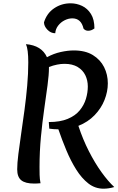

<svg xmlns="http://www.w3.org/2000/svg" viewBox="-20 -1093 715 1161"><path d="M84 -69Q84 -105 91 -161Q98 -217 108 -285Q118 -353 128 -427Q138 -501 144.5 -575Q151 -649 151 -716Q151 -795 137 -826Q232 -818 264 -747Q304 -769 347 -778.5Q390 -788 426 -788Q496 -788 541.5 -760Q587 -732 609.5 -687Q632 -642 632 -589Q632 -539 612 -488.5Q592 -438 552 -396.5Q512 -355 454 -332Q481 -250 517.5 -178.5Q554 -107 594 -51.5Q634 4 671 38Q638 48 606 48Q555 48 514.5 16.5Q474 -15 441 -67.5Q408 -120 381.5 -183.5Q355 -247 333 -311Q319 -311 305.5 -312Q292 -313 278 -315L275 -355Q343 -355 389 -374Q435 -393 461.5 -425Q488 -457 499.5 -495Q511 -533 511 -570Q511 -607 496 -638Q481 -669 449.5 -688Q418 -707 370 -707Q327 -707 276 -688V-683Q276 -642 267.5 -578Q259 -514 247.5 -434.5Q236 -355 227.5 -265.5Q219 -176 219 -83Q219 -60 219.5 -35.5Q220 -11 225 15Q214 16 204.5 16.5Q195 17 187 17Q133 17 108.5 -3Q84 -23 84 -69ZM551 -921Q543 -915 533.5 -911Q524 -907 513 -907Q496 -907 485 -920Q471 -982 417 -982Q394 -982 371 -970.5Q348 -959 332 -938.5Q316 -918 314 -892Q287 -892 266.5 -913.5Q246 -935 246 -958Q263 -1013 307.5 -1043Q352 -1073 407 -1073Q443 -1073 476 -1057.5Q509 -1042 530 -1008.5Q551 -975 551 -921Z"/></svg>

Font: Merienda SemiBold
Style: Regular
Weight: 600
Designer: Eduardo Rodriguez Tunni
Foundry: Eduardo Rodriguez Tunni
Version: Version 2.001; ttfautohint (v1.8.4.7-5d5b)